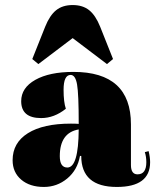

<svg xmlns="http://www.w3.org/2000/svg" viewBox="-20 -729 620 761"><path d="M132 -475 108 -495 159 -623Q177 -668 202.5 -688.5Q228 -709 268 -709Q308 -709 333.5 -688.5Q359 -668 377 -623L428 -495L404 -475L268 -578ZM154 12Q98 12 64 -17Q30 -46 30 -94Q30 -163 90.5 -201Q151 -239 261 -239Q281 -239 292 -238Q292 -356 285.5 -394Q279 -432 260 -432Q232 -432 232 -373Q232 -324 241 -298Q195 -261 143 -261Q64 -261 64 -328Q64 -381 120 -412.5Q176 -444 271 -444Q499 -444 499 -236V-75Q499 -38 525 -38Q560 -38 560 -86Q560 -108 554 -126L569 -130Q575 -106 575 -86Q575 12 443 12Q302 12 302 -111H297Q287 -55 246.5 -21.5Q206 12 154 12ZM217 -110Q217 -65 247 -65Q291 -65 292 -216Q217 -203 217 -110Z"/></svg>

Font: Arapey Black-Display
Style: Regular
Weight: 900
Designer: Eduardo Rodriguez Tunni
Foundry: Eduardo Rodriguez Tunni
Version: Version 4.000